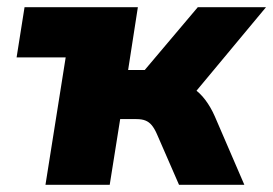

<svg xmlns="http://www.w3.org/2000/svg" viewBox="-20 -512 757 532"><path d="M106 0 162 -353H26L48 -492H362L335 -318H381L528 -492H717L504 -236L468 -285Q493 -283 513.5 -269Q534 -255 549 -235Q564 -215 575 -190L657 0H476L415 -140Q408 -156 400.5 -165Q393 -174 383 -178Q373 -182 358 -182H313L284 0Z"/></svg>

Font: Nunito Sans 12pt Black
Style: Italic
Weight: 900
Italic angle: -9°
Designer: Vernon Adams
Foundry: Vernon Adams
Version: Version 3.101;gftools[0.9.27]